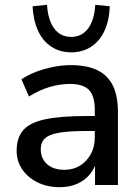

<svg xmlns="http://www.w3.org/2000/svg" viewBox="-20 -767 577 796"><path d="M227 9Q176 9 135.5 -11Q95 -31 72 -65Q49 -99 49 -142Q49 -196 76.5 -227.5Q104 -259 167.5 -272.5Q231 -286 339 -286H386V-224H340Q286 -224 249 -220Q212 -216 190 -207.5Q168 -199 158.5 -184Q149 -169 149 -148Q149 -110 175 -86.5Q201 -63 247 -63Q284 -63 312 -80.5Q340 -98 356.5 -128Q373 -158 373 -197V-312Q373 -369 349 -394Q325 -419 270 -419Q228 -419 186 -406.5Q144 -394 100 -367L69 -438Q95 -456 129 -469Q163 -482 200.5 -489.5Q238 -497 273 -497Q340 -497 383.5 -476Q427 -455 448 -412Q469 -369 469 -301V0H374V-109H383Q375 -72 353.5 -45.5Q332 -19 300 -5Q268 9 227 9ZM275 -550Q229 -550 193.5 -573Q158 -596 138 -639Q118 -682 115 -741L175 -747Q179 -683 205 -648.5Q231 -614 275 -614Q319 -614 345 -648.5Q371 -683 375 -747L435 -741Q433 -682 413 -639Q393 -596 357.5 -573Q322 -550 275 -550Z"/></svg>

Font: Nunito Sans 12pt ExtraLight SemiBold
Style: Regular
Weight: 600
Version: Version 3.101;gftools[0.9.27]